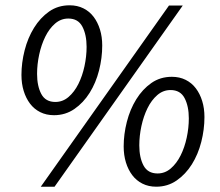

<svg xmlns="http://www.w3.org/2000/svg" viewBox="-20 -693 831 725"><path d="M184 -258Q155 -258 132 -269.5Q109 -281 93.5 -301.5Q78 -322 69.5 -349.5Q61 -377 61 -410Q61 -456 73 -503Q85 -550 108.5 -588Q132 -626 165.5 -649.5Q199 -673 243 -673Q272 -673 295 -661.5Q318 -650 333.5 -629.5Q349 -609 357.5 -581.5Q366 -554 366 -521Q366 -474 354 -427Q342 -380 318.5 -342.5Q295 -305 261 -281.5Q227 -258 184 -258ZM238 -623Q210 -623 188 -604Q166 -585 151 -554.5Q136 -524 128 -487Q120 -450 120 -414Q120 -368 136 -338Q152 -308 189 -308Q217 -308 239 -327Q261 -346 276 -376Q291 -406 299 -443Q307 -480 307 -516Q307 -562 291 -592.5Q275 -623 238 -623ZM134 12 618 -672H670L186 12ZM570 12Q541 12 518 0.5Q495 -11 479.5 -31.5Q464 -52 455.5 -79.5Q447 -107 447 -140Q447 -186 459 -233Q471 -280 494.5 -318Q518 -356 551.5 -379.5Q585 -403 629 -403Q658 -403 681 -391.5Q704 -380 719.5 -359.5Q735 -339 743.5 -311.5Q752 -284 752 -251Q752 -204 740 -157Q728 -110 704.5 -72.5Q681 -35 647 -11.5Q613 12 570 12ZM624 -353Q596 -353 574 -334Q552 -315 537 -284.5Q522 -254 514 -217Q506 -180 506 -144Q506 -98 522 -68Q538 -38 575 -38Q603 -38 625 -57Q647 -76 662 -106Q677 -136 685 -173Q693 -210 693 -246Q693 -292 677 -322.5Q661 -353 624 -353Z"/></svg>

Font: mr_Source Sans Pro
Style: Italic
Weight: 400
Italic angle: -11°
Designer: Paul D. Hunt
Foundry: Adobe Systems Incorporated
Version: Version 1.036;July 10, 2024;FontCreator 11.5.0.2430 64-bit